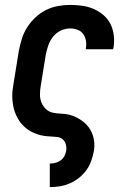

<svg xmlns="http://www.w3.org/2000/svg" viewBox="-20 -558 540 783"><path d="M183 205V109H184Q195 109 206.5 106Q218 103 227.5 96Q237 89 242.5 78.5Q248 68 250 57Q252 44 248.5 31Q245 18 235.5 10Q226 2 212.5 0.5Q199 -1 185.5 -1.5Q172 -2 159 -4Q146 -6 134 -10Q122 -14 110.5 -19.5Q99 -25 89 -33Q79 -41 70.5 -50Q62 -59 55.5 -70Q49 -81 44 -92.5Q39 -104 36 -116.5Q33 -129 31.5 -142Q30 -155 30 -168.5Q30 -182 32 -195.5Q34 -209 36 -222L57 -352Q62 -377 69.5 -401Q77 -425 91.5 -447.5Q106 -470 125.5 -488Q145 -506 168.5 -517.5Q192 -529 217 -533.5Q242 -538 266 -538Q291 -538 315.5 -534.5Q340 -531 362 -521.5Q384 -512 402 -496.5Q420 -481 430.5 -460Q441 -439 444 -414Q447 -389 443 -364Q442 -363 442 -361Q442 -359 441 -357H330Q330 -358 330 -358.5Q330 -359 330 -360Q333 -376 330.5 -391.5Q328 -407 319.5 -419Q311 -431 296.5 -436.5Q282 -442 266 -442Q247 -442 228.5 -433.5Q210 -425 197 -409Q184 -393 177.5 -374.5Q171 -356 167 -337L146 -207Q143 -190 143 -172.5Q143 -155 149 -140Q155 -125 167 -113.5Q179 -102 195.5 -98.5Q212 -95 229.5 -94.5Q247 -94 263 -90Q279 -86 293.5 -78.5Q308 -71 320.5 -61Q333 -51 342.5 -38Q352 -25 357.5 -9.5Q363 6 364.5 23Q366 40 363 57Q359 78 352 98Q345 118 332.5 135.5Q320 153 302.5 167Q285 181 265.5 189.5Q246 198 225.5 201.5Q205 205 184 205Z"/></svg>

Font: Iosevka Curly Slab Oblique
Style: Bold
Weight: 700
Italic angle: -9°
Monospace: yes
Designer: Belleve Invis
Foundry: Belleve Invis
Version: Version 11.1.0; ttfautohint (v1.8.3)